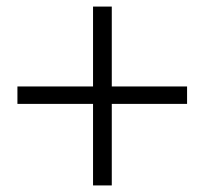

<svg xmlns="http://www.w3.org/2000/svg" viewBox="-20 -651 621 584"><path d="M263 -87V-335H33V-388H263V-631H320V-388H549V-335H320V-87Z"/></svg>

Font: GenRyuMin TW M
Style: Regular
Weight: 500
Version: Version 1.501;PS 1;hotconv 16.6.51;makeotf.lib2.5.65220